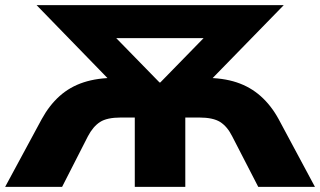

<svg xmlns="http://www.w3.org/2000/svg" viewBox="-20 -725 1242 745"><path d="M0 0 142 -263Q171 -316 211 -352Q251 -388 304.5 -405.5Q358 -423 428 -423H479L437 -381L122 -705H1081L765 -381L723 -423H774Q845 -423 898 -405.5Q951 -388 991.5 -352Q1032 -316 1061 -263L1202 0H982L881 -196Q862 -234 834.5 -251.5Q807 -269 753 -269H699V0H503V-269H449Q395 -269 368 -251.5Q341 -234 321 -196L221 0ZM599 -405H602L809 -617L811 -577H390L392 -617Z"/></svg>

Font: Nunito Sans 10pt SemiExpanded Black
Style: Regular
Weight: 900
Width: 6
Designer: Vernon Adams
Foundry: Vernon Adams
Version: Version 3.101;gftools[0.9.27]